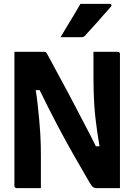

<svg xmlns="http://www.w3.org/2000/svg" viewBox="-20 -966 690 986"><path d="M190 0Q159 0 128 0Q97 0 65 0Q62 0 59.5 -1.5Q57 -3 55.5 -5.5Q54 -8 54 -11Q54 -84 54 -157Q54 -230 54 -302.5Q54 -375 54 -448.5Q54 -522 54 -594Q54 -621 54 -647.5Q54 -674 54 -700Q76 -700 103 -700Q130 -700 157.5 -700Q185 -700 205 -700Q211 -700 214 -698.5Q217 -697 221 -691Q225 -685 233 -669Q256 -626 278 -585.5Q300 -545 321.5 -505Q343 -465 363.5 -425.5Q384 -386 404.5 -347Q425 -308 445.5 -268.5Q466 -229 485 -188L446 -215H514L493 -203Q485 -248 479.5 -287Q474 -326 470 -361.5Q466 -397 464 -430.5Q462 -464 461 -496.5Q460 -529 460 -563Q460 -592 460 -627.5Q460 -663 460 -700Q492 -700 523 -700Q554 -700 585 -700Q590 -700 593 -697Q596 -694 596 -689Q596 -617 596 -544.5Q596 -472 596 -399.5Q596 -327 596 -255Q596 -183 596 -110Q596 -82 596 -54.5Q596 -27 596 0Q576 0 554 0Q532 0 511 0Q490 0 473 0Q467 0 459 -4.5Q451 -9 438 -32Q394 -107 357 -172.5Q320 -238 288 -298Q256 -358 226.5 -416.5Q197 -475 167 -537L212 -503H143L161 -518Q169 -471 173.5 -429Q178 -387 181.5 -349.5Q185 -312 187 -278.5Q189 -245 189.5 -216Q190 -187 190 -163Q190 -124 190 -82.5Q190 -41 190 0ZM393 -946Q431 -946 452.5 -946Q474 -946 493.5 -946Q513 -946 544 -946Q550 -946 552 -941.5Q554 -937 550 -932Q531 -911 517 -895Q503 -879 489.5 -863.5Q476 -848 458.5 -829Q441 -810 415 -781Q413 -779 409 -777Q405 -775 399 -775Q371 -775 353.5 -775Q336 -775 322 -775Q308 -775 291 -775Q309 -806 325.5 -833Q342 -860 359 -888Q376 -916 393 -946Z"/></svg>

Font: Recursive
Style: Bold
Weight: 700
Version: Version 1.085